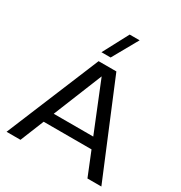

<svg xmlns="http://www.w3.org/2000/svg" viewBox="-215 -1103 1180 1254"><g transform="rotate(30 375.0 -476.0)"><path d="M733 0H628L556 -178H195L123 0H18L308 -700H442ZM524 -256 375 -624 226 -256ZM397 -952H472L364 -760H295Z"/></g></svg>

Font: Goli
Style: Regular
Weight: 400
Designer: jaikishan Patel
Foundry: MagicType
Version: Version 1.000